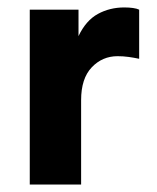

<svg xmlns="http://www.w3.org/2000/svg" viewBox="-20 -496 422 516"><path d="M60 0V-470H191V-399Q211 -441 243 -458.5Q275 -476 314 -476Q327 -476 337.5 -474.5Q348 -473 354 -470V-338Q340 -341 325.5 -343Q311 -345 296 -345Q255 -345 226.5 -315Q198 -285 198 -227V0Z"/></svg>

Font: Gantari
Style: Bold
Weight: 700
Designer: Anugrah Pasau
Foundry: Lafontype
Version: Version 1.000; ttfautohint (v1.6)